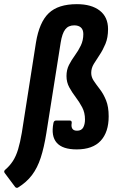

<svg xmlns="http://www.w3.org/2000/svg" viewBox="-81 -711 565 924"><path d="M-8 189 -58 122Q-65 113 -55 105Q-34 87 -19 64Q-4 41 6 8Q16 -25 24 -72L92 -506Q108 -604 153.5 -647.5Q199 -691 289 -691Q359 -691 399 -660Q439 -629 439 -571Q439 -530 426.5 -500Q414 -470 398.5 -447Q383 -424 370.5 -403.5Q358 -383 358 -360Q358 -340 370.5 -321.5Q383 -303 400 -281Q417 -259 429.5 -228Q442 -197 442 -151Q442 -75 403.5 -33.5Q365 8 288 8Q220 8 192 -24Q164 -56 176 -118Q178 -131 189 -131H254Q266 -131 264 -118Q261 -102 267 -92Q273 -82 290 -82Q311 -82 319.5 -97.5Q328 -113 328 -136Q328 -169 314.5 -194.5Q301 -220 283.5 -243Q266 -266 252.5 -290.5Q239 -315 239 -345Q239 -375 251 -398.5Q263 -422 279.5 -444.5Q296 -467 308 -492Q320 -517 320 -547Q320 -568 308.5 -578.5Q297 -589 276 -589Q248 -589 233 -569.5Q218 -550 211 -506L142 -70Q131 -1 115 48Q99 97 73 131.5Q47 166 5 192Q-2 195 -8 189Z"/></svg>

Font: Sofia Sans Condensed ExtraBold
Style: Italic
Weight: 800
Italic angle: -9°
Version: Version 4.100